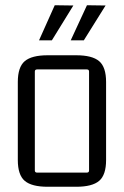

<svg xmlns="http://www.w3.org/2000/svg" viewBox="-20 -707 473 733"><path d="M129 -553 189 -687 260 -686 178 -553ZM250 -553 312 -687 383 -686 300 -553ZM48 -96V-394Q48 -451 74.5 -473.5Q101 -496 162 -496H271Q332 -496 358.5 -473.5Q385 -451 385 -394V-96Q385 -39 358.5 -16.5Q332 6 271 6H162Q101 6 74.5 -16.5Q48 -39 48 -96ZM311 -442H122Q113 -442 113 -434V-56Q113 -48 122 -48H311Q320 -48 320 -56V-434Q320 -442 311 -442Z"/></svg>

Font: Gemunu Libre Light
Style: Regular
Weight: 300
Designer: Puspanada Ekanayake, Sola Matas, Pathum Egodawatta, Kosala Senevirathne
Foundry: mooniak
Version: Version 1.100